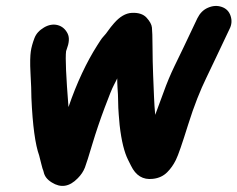

<svg xmlns="http://www.w3.org/2000/svg" viewBox="-20 -580 794 642"><path d="M240 16C251 5 259 -7 264 -20C269 -33 277 -59 289 -99C301 -139 315 -180 330 -220C345 -260 355 -285 361 -296C367 -307 370 -314 372 -318C372 -311 372 -300 373 -286C374 -272 375 -258 375 -242C375 -226 376 -211 377 -197C378 -183 379 -171 380 -162C386 -108 396 -70 408 -46L418 -26C434 7 458 22 491 18C511 16 527 8 539 -4C551 -16 560 -29 568 -45C576 -61 589 -99 609 -163C629 -227 650 -279 670 -320C690 -361 715 -415 747 -482C755 -497 756 -512 751 -527C746 -542 736 -552 721 -557C706 -562 691 -561 675 -554C659 -547 648 -535 640 -519L593 -420C585 -404 575 -383 563 -358C551 -333 538 -303 526 -269C514 -235 504 -211 499 -196C497 -215 496 -235 495 -256C494 -277 493 -301 492 -330C491 -359 490 -390 490 -423C490 -456 489 -478 488 -488C487 -498 481 -509 470 -521C459 -533 442 -538 421 -537C400 -536 380 -524 361 -502C353 -493 347 -485 342 -478C337 -471 332 -464 326 -458C320 -452 314 -442 305 -428C270 -373 237 -304 209 -222C201 -324 198 -386 201 -409L203 -415C211 -436 213 -454 206 -468C199 -482 188 -492 173 -496C158 -500 142 -497 127 -488C112 -479 101 -468 95 -452C89 -436 85 -422 83 -408C81 -394 80 -370 82 -335C84 -300 85 -273 85 -253C89 -160 98 -96 111 -60C117 -37 120 -23 122 -17C124 -11 126 -7 126 -5C129 9 137 20 153 30C183 49 212 45 240 16Z"/></svg>

Font: AppleStorm
Style: XbdIta
Weight: 800
Foundry: Cannot Into Space Fonts
Version: Version 1.01